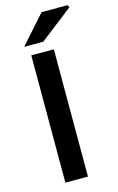

<svg xmlns="http://www.w3.org/2000/svg" viewBox="-129 -900 585 953"><g transform="rotate(-15 164.0 -424.0)"><path d="M83 0V-654H199V0ZM60 -704 188 -848H321L328 -836L158 -704Z"/></g></svg>

Font: Source Sans 3 ExtraLight SemiBold
Style: Regular
Weight: 600
Version: Version 3.052;hotconv 1.1.0;makeotfexe 2.6.0